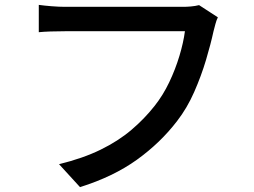

<svg xmlns="http://www.w3.org/2000/svg" viewBox="-20 -736 1040 787"><path d="M873 -665Q867 -653 863 -637.5Q859 -622 855 -607Q844 -556 824.5 -490.5Q805 -425 776 -359Q747 -293 706 -240Q638 -151 541.5 -81.5Q445 -12 308 31L222 -63Q320 -87 392.5 -122.5Q465 -158 518.5 -203.5Q572 -249 613 -301Q648 -345 673.5 -398.5Q699 -452 715.5 -507Q732 -562 738 -608Q723 -608 686 -608Q649 -608 599 -608Q549 -608 494.5 -608Q440 -608 389.5 -608Q339 -608 301 -608Q263 -608 247 -608Q215 -608 186.5 -607Q158 -606 139 -604V-716Q160 -713 191 -710.5Q222 -708 247 -708Q263 -708 301.5 -708Q340 -708 390.5 -708Q441 -708 495 -708Q549 -708 598.5 -708Q648 -708 684 -708Q720 -708 732 -708Q745 -708 762.5 -709.5Q780 -711 796 -715Z"/></svg>

Font: Source Han Sans SC Medium
Style: Regular
Weight: 500
Designer: Ryoko NISHIZUKA 西塚涼子 (kana, bopomofo & ideographs); Paul D. Hunt (Latin, Greek & Cyrillic); Sandoll Communications 산돌커뮤니
Foundry: Adobe
Version: Version 2.004;hotconv 1.0.118;makeotfexe 2.5.65603